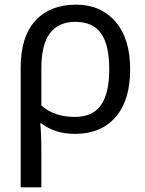

<svg xmlns="http://www.w3.org/2000/svg" viewBox="-20 -566 625 826"><path d="M540 -268Q540 -134 477 -62Q414 10 303 10Q217 10 158 -35H153Q158 2 158 98V240H69V-275Q69 -409 132.5 -477.5Q196 -546 308 -546Q413 -546 476.5 -473Q540 -400 540 -268ZM304 -472Q158 -472 158 -274V-112Q214 -63 302 -63Q379 -63 414.5 -114Q450 -165 450 -268Q450 -372 415 -422Q380 -472 304 -472Z"/></svg>

Font: Advent Sans Logo
Style: Regular
Weight: 400
Designer: Types & Symbols
Foundry: Types & Symbols
Version: Version 1.002